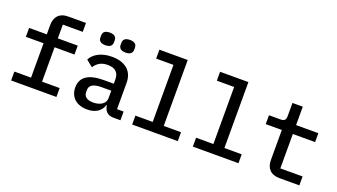

<svg xmlns="http://www.w3.org/2000/svg" viewBox="-64 -1256 3128 1784"><g transform="rotate(20 1500.0 -364.0)"><path d="M78 0H526V-88H352V-428H549V-516H352V-652H549V-740H375C284 -740 243 -686 243 -609V-516H68V-428H243V-88H78Z M1159 0V-86H1094V-345C1094 -464 1015 -528 884 -528C775 -528 705 -481 676 -425L741 -372C769 -415 807 -443 874 -443C948 -443 985 -408 985 -338V-298H886C733 -298 660 -244 660 -144C660 -47 728 12 833 12C914 12 968 -24 988 -87H993C1000 -35 1029 0 1092 0ZM864 -68C805 -68 770 -91 770 -138V-158C770 -205 809 -229 888 -229H985V-154C985 -103 935 -68 864 -68ZM788 -607C837 -607 855 -629 855 -660V-679C855 -710 837 -732 788 -732C739 -732 721 -710 721 -679V-660C721 -629 739 -607 788 -607ZM988 -607C1037 -607 1055 -629 1055 -660V-679C1055 -710 1037 -732 988 -732C939 -732 921 -710 921 -679V-660C921 -629 939 -607 988 -607Z M1275 0H1726V-88H1555V-740H1275V-652H1446V-88H1275Z M1875 0H2326V-88H2155V-740H1875V-652H2046V-88H1875Z M2928 0V-88H2708V-428H2928V-516H2708V-698H2606V-569C2606 -529 2592 -516 2553 -516H2440V-428H2599V-131C2599 -54 2640 0 2731 0Z"/></g></svg>

Font: IBM Mono Medium
Style: Regular
Weight: 500
Monospace: yes
Designer: Mike Abbink, Paul van der Laan, Pieter van Rosmalen
Foundry: Bold Monday
Version: Version 2.3